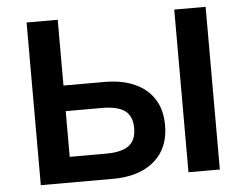

<svg xmlns="http://www.w3.org/2000/svg" viewBox="-51 -767 1063 829"><g transform="rotate(-5 481.0 -352.5)"><path d="M93 0V-705H228V-420H406Q481 -420 536 -395.5Q591 -371 620.5 -324.5Q650 -278 650 -211Q650 -144 620.5 -97Q591 -50 536 -25Q481 0 406 0ZM228 -111H386Q453 -111 484.5 -134.5Q516 -158 516 -210Q516 -263 484 -286Q452 -309 386 -309H228ZM733 0V-705H869V0Z"/></g></svg>

Font: Nunito Sans 8pt
Style: Bold
Weight: 700
Version: Version 3.101;gftools[0.9.27]